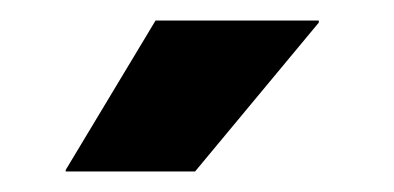

<svg xmlns="http://www.w3.org/2000/svg" viewBox="-20 -707 384 187"><path d="M44 -541.5 131.5 -687H290.5V-685L170 -540H44Z"/></svg>

Font: Anek Devanagari
Style: Bold
Weight: 700
Designer: Kailash Malviya (Devanagari) & Yesha Goshar (Latin)
Foundry: Ek Type
Version: Version 1.003